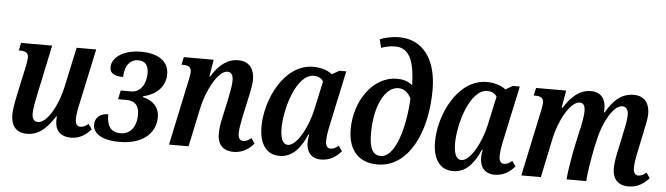

<svg xmlns="http://www.w3.org/2000/svg" viewBox="-48 -962 4036 1164"><g transform="rotate(5 1970.0 -380.0)"><path d="M141 10C210 10 260 -31 310 -111H314C313 -101 313 -91 313 -83C313 -28 344 10 410 10C466 10 504 -20 531 -51L510 -83C492 -67 478 -61 461 -61C440 -61 430 -77 430 -105C430 -130 436 -167 445 -204L516 -536H397L345 -295C322 -183 259 -67 202 -67C174 -67 166 -91 166 -116C166 -144 174 -186 185 -237L248 -536H59L49 -489H60C89 -489 108 -480 108 -451C108 -440 105 -421 101 -401L61 -216C52 -172 44 -128 44 -97C44 -39 70 10 141 10Z M706 10C846 10 924 -61 924 -160C924 -220 884 -260 823 -273L824 -278C895 -294 958 -341 958 -424C958 -501 895 -546 789 -546C677 -546 612 -493 612 -437C612 -403 635 -384 693 -384C695 -459 731 -493 776 -493C824 -493 839 -460 839 -419C839 -361 811 -301 748 -301H686L674 -247H728C778 -247 803 -218 803 -165C803 -87 764 -43 708 -43C646 -43 623 -80 623 -151C575 -151 543 -124 543 -82C543 -30 593 10 706 10Z M1400 10C1456 10 1495 -20 1522 -51L1501 -83C1482 -67 1468 -61 1452 -61C1431 -61 1421 -78 1421 -105C1421 -129 1427 -163 1434 -199L1460 -319C1471 -367 1479 -408 1479 -438C1479 -496 1452 -546 1380 -546C1317 -546 1264 -508 1219 -433H1214L1231 -536H1049L1039 -489H1050C1079 -489 1099 -480 1099 -451C1099 -441 1096 -425 1092 -404L1006 0H1125L1176 -240C1197 -339 1262 -471 1321 -471C1349 -471 1356 -446 1356 -419C1356 -388 1348 -349 1337 -297L1313 -186C1303 -143 1301 -113 1301 -89C1301 -36 1327 10 1400 10Z M1678 10C1753 10 1803 -42 1843 -135H1847C1843 -112 1842 -98 1842 -85C1842 -30 1871 10 1932 10C1989 10 2027 -20 2054 -51L2032 -83C2014 -67 2000 -61 1983 -61C1963 -61 1953 -77 1953 -105C1953 -131 1959 -168 1967 -204L2038 -536H1996L1952 -511C1926 -532 1885 -546 1837 -546C1659 -546 1555 -321 1555 -158C1555 -60 1594 10 1678 10ZM1724 -61C1697 -61 1677 -88 1677 -159C1677 -277 1739 -492 1845 -492C1865 -492 1887 -486 1903 -463L1865 -288C1841 -176 1776 -61 1724 -61Z M2275 10C2459 10 2569 -203 2569 -469C2569 -663 2479 -770 2340 -770C2291 -770 2245 -757 2223 -747L2236 -696C2255 -704 2286 -712 2322 -712C2413 -712 2440 -620 2443 -487C2416 -510 2382 -518 2350 -518C2198 -518 2095 -356 2095 -189C2095 -71 2153 10 2275 10ZM2291 -43C2243 -43 2220 -81 2220 -175C2220 -347 2284 -462 2362 -462C2392 -462 2420 -447 2440 -405C2430 -215 2375 -43 2291 -43Z M2734 10C2809 10 2859 -42 2899 -135H2903C2899 -112 2898 -98 2898 -85C2898 -30 2927 10 2988 10C3045 10 3083 -20 3110 -51L3088 -83C3070 -67 3056 -61 3039 -61C3019 -61 3009 -77 3009 -105C3009 -131 3015 -168 3023 -204L3094 -536H3052L3008 -511C2982 -532 2941 -546 2893 -546C2715 -546 2611 -321 2611 -158C2611 -60 2650 10 2734 10ZM2780 -61C2753 -61 2733 -88 2733 -159C2733 -277 2795 -492 2901 -492C2921 -492 2943 -486 2959 -463L2921 -288C2897 -176 2832 -61 2780 -61Z M3804 10C3860 10 3899 -20 3927 -51L3905 -83C3886 -67 3873 -61 3856 -61C3835 -61 3826 -78 3826 -105C3826 -129 3831 -163 3839 -199L3864 -319C3873 -360 3884 -410 3884 -439C3884 -495 3859 -546 3787 -546C3718 -546 3666 -506 3620 -424H3615C3616 -431 3617 -439 3617 -446C3617 -500 3593 -546 3526 -546C3461 -546 3410 -504 3363 -430H3358L3376 -536H3193L3183 -489H3194C3223 -489 3243 -480 3243 -451C3243 -441 3240 -425 3236 -404L3150 0H3269L3320 -243C3341 -342 3405 -471 3466 -471C3493 -471 3498 -443 3498 -421C3498 -390 3487 -334 3478 -298L3460 -216C3446 -150 3429 -51 3425 0H3545C3548 -53 3565 -149 3576 -204L3590 -266C3611 -357 3668 -471 3724 -471C3752 -471 3761 -446 3761 -420C3761 -391 3750 -339 3741 -298L3717 -186C3708 -143 3705 -113 3705 -89C3705 -36 3731 10 3804 10Z"/></g></svg>

Font: Noto Serif Condensed SemiBold
Style: Italic
Weight: 600
Width: 3
Italic angle: -12°
Designer: Monotype Design Team
Foundry: Monotype Imaging Inc.
Version: Version 2.014